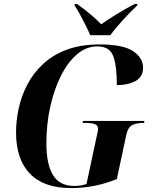

<svg xmlns="http://www.w3.org/2000/svg" viewBox="-20 -951 781 981"><path d="M344 10Q204 10 133 -63.5Q62 -137 62 -275Q62 -334 75.5 -397Q89 -460 119.5 -518.5Q150 -577 199.5 -623.5Q249 -670 321 -697Q393 -724 489 -724Q608 -724 659.5 -690Q711 -656 711 -605Q711 -558 672 -537Q633 -516 577 -516Q577 -615 558.5 -664.5Q540 -714 477 -714Q421 -714 373.5 -673.5Q326 -633 291 -563Q256 -493 236.5 -404.5Q217 -316 217 -220Q217 -111 251 -56Q285 -1 359 -1Q396 -1 422 -11L474 -254Q477 -267 479 -276.5Q481 -286 481 -292Q481 -311 464 -317Q447 -323 417 -323H402L404 -333H718L716 -323H710Q680 -323 657 -312.5Q634 -302 625 -261L577 -36Q463 10 344 10ZM441 -771Q432 -793 417.5 -822Q403 -851 388 -878.5Q373 -906 361 -923L362 -931H373Q414 -902 444.5 -876Q475 -850 497 -827Q527 -848 573.5 -877Q620 -906 669 -931H682L681 -923Q643 -887 606.5 -847Q570 -807 543 -771Z"/></svg>

Font: Noto Serif Display SemiCondensed
Style: Bold Italic
Weight: 700
Width: 4
Italic angle: -12°
Designer: Monotype Design Team
Foundry: Monotype Imaging Inc.
Version: Version 2.009